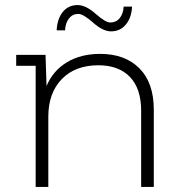

<svg xmlns="http://www.w3.org/2000/svg" viewBox="-20 -739 728 759"><path d="M290 -684Q267 -684 253 -666.5Q239 -649 237 -619H204Q206 -664 228 -691.5Q250 -719 287 -719Q319 -719 358 -684.5Q397 -650 416 -650Q439 -650 453 -667Q467 -684 469 -713H502Q500 -669 477.5 -642Q455 -615 419 -615Q387 -615 348 -649.5Q309 -684 290 -684ZM376 -526Q474 -526 531 -469Q588 -412 588 -305V0H538V-301Q538 -389 493.5 -435Q449 -481 369 -481Q277 -481 224 -426Q171 -371 171 -278V0H121V-479H44V-522H160L164 -399Q189 -459 244 -492.5Q299 -526 376 -526Z"/></svg>

Font: mBank Light
Style: Regular
Weight: 300
Designer: Julieta Ulanovsky
Foundry: Julieta Ulanovsky
Version: Version 7.200;PS 007.200;hotconv 1.0.88;makeotf.lib2.5.64775